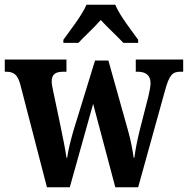

<svg xmlns="http://www.w3.org/2000/svg" viewBox="-23 -786 789 806"><path d="M243 -619V-606H306C330 -632 373 -671 400 -702C426 -673 474 -629 495 -606H557V-619C530 -657 479 -721 461 -766H340C321 -721 270 -657 243 -619ZM62 -432 174 0H270L368 -350L461 0H557L670 -407C688 -472 701 -485 735 -485H746V-536H547V-485H553C590 -485 609 -470 609 -436C609 -425 605 -403 601 -386L563 -237C552 -192 545 -155 541 -124H538C535 -150 525 -202 515 -236L432 -532H376L287 -243C276 -206 263 -156 259 -124H256C252 -155 240 -214 230 -262L201 -400C198 -415 194 -432 194 -443C194 -476 211 -485 246 -485H256V-536H-3V-485H0C34 -485 50 -475 62 -432Z"/></svg>

Font: Noto Serif Devanagari Condensed
Style: Bold
Weight: 700
Width: 3
Designer: Universal Thirst, Indian Type Foundry and the Monotype Design Team
Foundry: Monotype Imaging Inc.
Version: Version 2.004